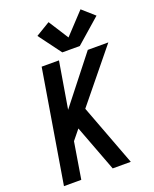

<svg xmlns="http://www.w3.org/2000/svg" viewBox="-176 -1081 941 1177"><g transform="rotate(-20 294.5 -492.0)"><path d="M32 0H145L184 -238L236 -302L350 0H468L317 -401L589 -735H455L216 -431L267 -735H154ZM303 -774H417L577 -914L498 -984L370 -847L287 -977L194 -921Z"/></g></svg>

Font: Iosevka Sparkle Semibold
Style: Italic
Weight: 600
Italic angle: -9°
Designer: Belleve Invis
Foundry: Belleve Invis
Version: Version 4.5.0; ttfautohint (v1.8.3)